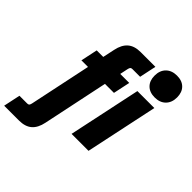

<svg xmlns="http://www.w3.org/2000/svg" viewBox="-370 -962 1318 1318"><g transform="rotate(45 289.5 -302.5)"><path d="M-109.9 190.4 -84 67.9H-8.3Q2.4 67.9 7.1 62.5Q11.7 57.1 14.6 43.5L108.9 -404.8H44.9L70.8 -527.3H134.3L152.8 -614.3Q165 -673.8 199 -703.1Q232.9 -732.4 292 -732.4H435.5L409.7 -609.9H334.5Q323.7 -609.9 319.1 -604.5Q314.5 -599.1 311.5 -585.4L299.3 -527.3H386.7L360.8 -404.8H273.4L173.3 72.3Q161.1 132.3 127.2 161.4Q93.3 190.4 34.2 190.4ZM630.4 -527.3 518.6 0H354L465.8 -527.3ZM580.1 -580.1Q530.8 -580.1 502.4 -608.4Q474.1 -636.7 474.1 -686Q474.1 -736.3 503.7 -765.6Q533.2 -794.9 583.5 -794.9Q633.3 -794.9 661.4 -766.6Q689.5 -738.3 689.5 -689Q689.5 -639.2 660.2 -609.6Q630.9 -580.1 580.1 -580.1Z"/></g></svg>

Font: Schibsted Grotesk ExtraBold
Style: Italic
Weight: 800
Italic angle: -12°
Designer: Bakken & Baeck AS, Henrik Kongsvoll
Foundry: Schibsted ASA
Version: Version 1.100; ttfautohint (v1.8.4.7-5d5b);gftools[0.9.25]